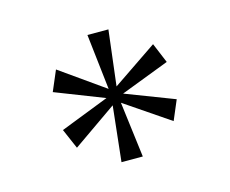

<svg xmlns="http://www.w3.org/2000/svg" viewBox="-65 -847 666 557"><g transform="rotate(-15 268.0 -569.0)"><path d="M237 -378H301L280 -545L414 -454L439 -513L293 -569L439 -625L414 -685L280 -594L300 -760H237L256 -593L123 -687L97 -626L243 -569L97 -512L123 -452L255 -544Z"/></g></svg>

Font: Noto Serif Devanagari SemiCondensed Light
Style: Regular
Weight: 300
Width: 4
Designer: Universal Thirst, Indian Type Foundry and the Monotype Design Team
Foundry: Monotype Imaging Inc.
Version: Version 2.004